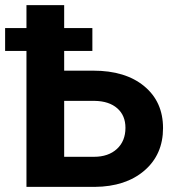

<svg xmlns="http://www.w3.org/2000/svg" viewBox="-41 -731 686 751"><path d="M320.3 -531.7H210V-454.6H324.2Q449.7 -454.6 523.2 -393.8Q596.7 -333 596.7 -230Q596.7 -126.5 523.7 -63.7Q450.7 -1 329.6 0H62.5V-531.7H-21V-621.1H62.5V-710.9H210V-621.1H320.3ZM210 -336.4V-117.7H326.7Q382.8 -117.7 416.3 -148.4Q449.7 -179.2 449.7 -231Q449.7 -279.3 417.7 -307.4Q385.7 -335.4 330.1 -336.4Z"/></svg>

Font: SteelSelectRoboto
Style: Roboto-Bold
Weight: 700
Designer: Google
Version: Version 2.137; 2017